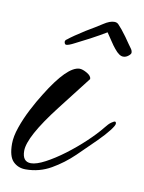

<svg xmlns="http://www.w3.org/2000/svg" viewBox="-76 -496 415 552"><g transform="rotate(10 131.5 -220.0)"><path d="M36 11Q14 11 -0.5 -3.5Q-15 -18 -15 -55Q-15 -76 -5.5 -103.5Q4 -131 18.5 -159Q33 -187 47 -209Q103 -300 139 -301Q148 -301 161 -293.5Q174 -286 174 -277Q174 -277 98 -179Q23 -82 23 -41Q23 -9 48 -9Q64 -9 89.5 -22.5Q115 -36 143 -57Q171 -78 196.5 -102Q222 -126 238 -146Q248 -159 255.5 -164Q263 -169 265 -169Q269 -169 269 -163Q269 -158 257.5 -143Q246 -128 226 -108Q202 -84 173 -56Q144 -28 110 -8.5Q76 11 36 11ZM89 -362Q85 -362 83.5 -368Q82 -374 89 -378Q95 -383 108 -392Q121 -401 137 -411Q166 -428 183.5 -439.5Q201 -451 214 -451Q222 -451 226.5 -446Q231 -441 238 -433Q246 -423 252.5 -414Q259 -405 265 -396Q270 -389 274 -383.5Q278 -378 278 -372Q278 -368 271 -362.5Q264 -357 257 -357Q245 -356 230 -375Q224 -382 215.5 -395Q207 -408 200 -418Q190 -412 179.5 -406Q169 -400 154 -392Q130 -380 113 -371Q96 -362 89 -362Z"/></g></svg>

Font: Alex Brush
Style: Regular
Weight: 400
Designer: Robert E. Leuschke
Foundry: Robert E. Leuschke
Version: Version 1.111; ttfautohint (v1.8.4.7-5d5b)